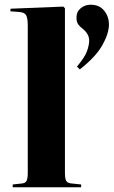

<svg xmlns="http://www.w3.org/2000/svg" viewBox="-20 -796 484 816"><path d="M34 0V-12L71 -16Q87 -17 92.5 -26.5Q98 -36 98 -63V-687Q98 -718 91.5 -730.5Q85 -743 63 -745L24 -748L25 -759L249 -768L256 -761V-61Q256 -36 262 -26.5Q268 -17 287 -16L325 -12V0ZM319 -501 307 -513Q340 -552 349.5 -578Q359 -604 359 -624Q359 -652 330 -675Q320 -682 312.5 -692.5Q305 -703 305 -721Q305 -746 323 -761Q341 -776 365 -776Q402 -776 422.5 -751Q443 -726 443 -692Q443 -654 415 -604Q387 -554 319 -501Z"/></svg>

Font: Literata 72pt
Style: Bold
Weight: 700
Designer: Latin by Veronika Burian and Jose Scaglione. Greek by Irene Vlachou. Cyrillic by Vera Evstafieva.
Foundry: TypeTogether
Version: Version 3.002